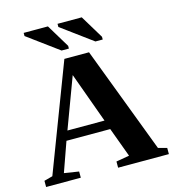

<svg xmlns="http://www.w3.org/2000/svg" viewBox="-123 -961 968 1065"><g transform="rotate(-15 361.0 -429.0)"><path d="M209 -35.6V0H9.8V-35.6L58.6 -48.8L291.5 -660.2H433.1L665 -48.8L714.8 -35.6V0H423.3V-35.6L499 -48.8L436.5 -218.3H185.1L125 -48.8ZM313 -561.5 205.1 -272H418ZM288.6 -709 110.8 -839.8V-857.9H250L330.6 -724.6V-709ZM482.9 -709 305.2 -839.8V-857.9H444.3L524.9 -724.6V-709Z"/></g></svg>

Font: Liberation Serif
Style: Bold
Weight: 700
Designer: Steve Matteson
Foundry: Ascender Corporation
Version: Version 2.1.5